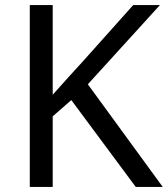

<svg xmlns="http://www.w3.org/2000/svg" viewBox="-20 -734 659 754"><path d="M619 0H513L260 -341L187 -277V0H97V-714H187V-362Q217 -396 248 -430Q279 -464 310 -498L503 -714H608L325 -403Z"/></svg>

Font: Noto Sans Khmer
Style: Regular
Weight: 400
Designer: Danh Hong and the Monotype Design Team
Foundry: Monotype Imaging Inc.
Version: Version 2.003